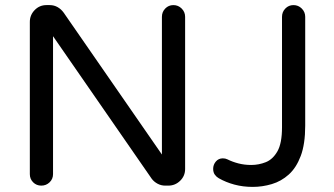

<svg xmlns="http://www.w3.org/2000/svg" viewBox="-20 -723 1309 753"><path d="M142 5Q123 5 110 -8Q97 -21 97 -40V-637Q97 -664 116 -683.5Q135 -703 162 -703H175Q192 -703 206 -695Q220 -687 230 -673L615 -117V-657Q615 -676 628 -689.5Q641 -703 660 -703Q679 -703 692.5 -689.5Q706 -676 706 -657V-60Q706 -33 686.5 -14Q667 5 640 5H628Q612 5 598 -2.5Q584 -10 575 -22L188 -581V-40Q188 -21 174.5 -8Q161 5 142 5ZM971 10Q933 10 899.5 1Q866 -8 838 -24Q829 -29 822.5 -38Q816 -47 816 -61Q816 -77 826.5 -89.5Q837 -102 854 -102Q864 -102 872 -98Q892 -88 915.5 -82Q939 -76 965 -76Q995 -76 1022.5 -87Q1050 -98 1068 -129.5Q1086 -161 1086 -224V-657Q1086 -676 1099 -689.5Q1112 -703 1131 -703Q1150 -703 1163.5 -689.5Q1177 -676 1177 -657V-230Q1177 -158 1159.5 -111.5Q1142 -65 1112.5 -38.5Q1083 -12 1046 -1Q1009 10 971 10Z"/></svg>

Font: Varela Round
Style: Regular
Weight: 400
Designer: Joe Prince, Avraham Cornfeld
Foundry: Joe Prince, Avraham Cornfeld
Version: Version 3.010; ttfautohint (v1.8.4.7-5d5b)